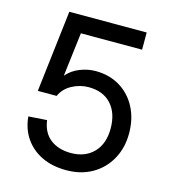

<svg xmlns="http://www.w3.org/2000/svg" viewBox="-108 -800 816 906"><g transform="rotate(15 300.0 -347.0)"><path d="M298 16Q229 16 177.5 -9Q126 -34 95.5 -79Q65 -124 60 -183L150 -189Q158 -129 197.5 -98.5Q237 -68 298 -68Q367 -68 408.5 -110.5Q450 -153 450 -228Q450 -303 410.5 -346.5Q371 -390 300 -390Q258 -390 219.5 -369.5Q181 -349 164 -311H72L119 -710H497V-626H198L172 -412Q198 -442 236 -457Q274 -472 312 -472Q380 -472 431.5 -440.5Q483 -409 511.5 -354Q540 -299 540 -228Q540 -157 509 -101.5Q478 -46 423.5 -15Q369 16 298 16Z"/></g></svg>

Font: Geist Mono
Style: Regular
Weight: 400
Monospace: yes
Designer: Basement.studio, Andrés Briganti, Mateo Zaragoza
Foundry: Basement.studio, Vercel, Andrés Briganti, Guido Ferreyra, Mateo Zaragoza
Version: Version 1.500; ttfautohint (v1.8.4.7-5d5b)